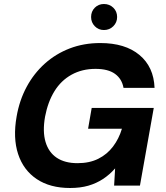

<svg xmlns="http://www.w3.org/2000/svg" viewBox="-20 -927 827 959"><path d="M330 12Q230 12 163.5 -32.5Q97 -77 70.5 -157.5Q44 -238 63 -345Q77 -426 113 -493Q149 -560 203.5 -609Q258 -658 328 -685Q398 -712 481 -712Q605 -712 676.5 -652.5Q748 -593 752 -488H597Q589 -533 554.5 -558Q520 -583 457 -583Q390 -583 337.5 -554Q285 -525 252 -471.5Q219 -418 205 -344Q192 -270 207.5 -218Q223 -166 263.5 -139Q304 -112 367 -112Q427 -112 471 -134Q515 -156 544.5 -195Q574 -234 589 -284H420L438 -388H748L679 0H550L555 -86Q528 -55 494.5 -33Q461 -11 421 0.5Q381 12 330 12ZM499 -777Q472 -777 453.5 -796Q435 -815 435 -842Q435 -870 453.5 -888.5Q472 -907 499 -907Q527 -907 546 -888.5Q565 -870 565 -842Q565 -815 546 -796Q527 -777 499 -777Z"/></svg>

Font: DM Sans 9pt ExtraBold
Style: Italic
Weight: 800
Italic angle: -10°
Version: Version 4.004;gftools[0.9.30]